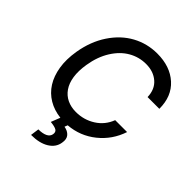

<svg xmlns="http://www.w3.org/2000/svg" viewBox="-260 -885 1255 1255"><g transform="rotate(45 367.5 -257.0)"><path d="M719.1 -490.8H610.4Q608.7 -559.7 564.3 -598.4Q519.9 -637.1 451 -637.1Q386 -637.1 330.1 -604.9Q274.1 -572.8 233.8 -508.7Q193.5 -444.6 179.3 -356.9Q168.7 -291.5 176.3 -241.7Q183.9 -191.8 207.2 -158.2Q230.5 -124.6 266.3 -107.4Q302.2 -90.2 348 -90.2Q421.5 -90.2 481.7 -128.4Q541.9 -166.5 567.5 -234.4H677.6Q643.5 -132.1 561.1 -65.9Q478.7 0.4 371.8 8.9L363.6 30.2Q397 35.5 415.1 56.5Q433.2 77.4 426.1 115.1Q418.7 164.1 371.4 193.4Q324.2 222.7 246.8 222.7L255 163.4Q293.3 163.4 317.1 152.2Q340.9 141 345.2 118.3Q349.4 95.2 334 85.2Q318.5 75.3 278.1 71.4L302.9 7.8Q240.1 0.7 191.1 -28.6Q142 -57.9 111.3 -106.5Q80.6 -155.2 69.8 -221.8Q58.9 -288.4 72.4 -370.4Q91.3 -483 147 -566.8Q202.8 -650.6 282.1 -693.9Q361.5 -737.2 454.5 -737.2Q573.9 -737.2 646.7 -671.3Q719.5 -605.5 719.1 -490.8Z"/></g></svg>

Font: Karasuma Gothic
Style: Medium Italic
Weight: 500
Italic angle: 9.39998°
Designer: Rasmus Andersson / Ryoko Nishizuka
Foundry: Genbu
Version: Version 1.00